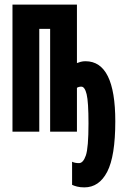

<svg xmlns="http://www.w3.org/2000/svg" viewBox="-20 -570 540 831"><path d="M345 241Q409 241 444 173.5Q479 106 479 -45Q479 -305 350 -305Q339 -305 329.5 -302.5Q320 -300 313 -297V-550H34V0H150V-445H197V0H313V-190Q321 -195 332 -195Q347 -195 355 -162Q363 -129 363 -36Q363 70 351.5 103Q340 136 322 136Q304 136 292 130V230Q300 234 313.5 237.5Q327 241 345 241Z"/></svg>

Font: Noto Sans Mono Condensed Extra
Style: Regular
Weight: 800
Width: 3
Designer: Monotype Design Team
Foundry: Monotype Imaging Inc.
Version: Version 1.900